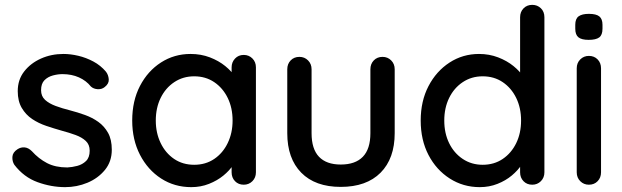

<svg xmlns="http://www.w3.org/2000/svg" viewBox="-20 -760 2558 790"><path d="M39 -82Q30 -96 31 -114.5Q32 -133 52 -146Q66 -155 81.5 -153.5Q97 -152 111 -138Q139 -107 173.5 -89Q208 -71 257 -71Q277 -72 298 -77.5Q319 -83 334 -97.5Q349 -112 349 -140Q349 -165 333 -180Q317 -195 291 -204.5Q265 -214 235 -222Q203 -231 170.5 -242Q138 -253 112 -270.5Q86 -288 69.5 -316Q53 -344 53 -385Q53 -432 79.5 -466Q106 -500 148.5 -519Q191 -538 241 -538Q270 -538 302 -530.5Q334 -523 364 -507Q394 -491 416 -465Q426 -452 427.5 -434Q429 -416 411 -402Q399 -392 382 -393Q365 -394 354 -404Q335 -428 305 -441.5Q275 -455 237 -455Q218 -455 197.5 -449.5Q177 -444 163 -430Q149 -416 149 -389Q149 -364 165.5 -349Q182 -334 209 -324Q236 -314 268 -306Q299 -298 329.5 -287Q360 -276 384.5 -258.5Q409 -241 424.5 -213.5Q440 -186 440 -144Q440 -95 411.5 -60.5Q383 -26 339.5 -8Q296 10 248 10Q191 10 134.5 -10.5Q78 -31 39 -82Z M983 -534Q1004 -534 1018.5 -519.5Q1033 -505 1033 -483V-51Q1033 -29 1018.5 -14.5Q1004 0 983 0Q961 0 947 -14.5Q933 -29 933 -51V-123L953 -120Q953 -102 938.5 -80Q924 -58 899 -37.5Q874 -17 840 -3.5Q806 10 767 10Q698 10 643 -25.5Q588 -61 556 -123Q524 -185 524 -264Q524 -345 556 -406.5Q588 -468 642.5 -503Q697 -538 764 -538Q807 -538 843.5 -524Q880 -510 907 -488Q934 -466 949 -441.5Q964 -417 964 -395L933 -392V-483Q933 -504 947 -519Q961 -534 983 -534ZM779 -82Q826 -82 861.5 -106Q897 -130 917 -171.5Q937 -213 937 -264Q937 -316 917 -357Q897 -398 861.5 -422Q826 -446 779 -446Q733 -446 697 -422Q661 -398 641 -357Q621 -316 621 -264Q621 -213 641 -171.5Q661 -130 696.5 -106Q732 -82 779 -82Z M1554 -526Q1575 -526 1589.5 -511.5Q1604 -497 1604 -475V-212Q1604 -108 1546 -49.5Q1488 9 1382 9Q1277 9 1219.5 -49.5Q1162 -108 1162 -212V-475Q1162 -497 1176 -511.5Q1190 -526 1212 -526Q1233 -526 1247.5 -511.5Q1262 -497 1262 -475V-212Q1262 -147 1292.5 -115Q1323 -83 1382 -83Q1442 -83 1473 -115Q1504 -147 1504 -212V-475Q1504 -497 1518 -511.5Q1532 -526 1554 -526Z M2170 -740Q2191 -740 2205.5 -726Q2220 -712 2220 -689V-51Q2220 -29 2205.5 -14.5Q2191 0 2170 0Q2148 0 2134 -14.5Q2120 -29 2120 -51V-123L2140 -122Q2140 -104 2125.5 -81.5Q2111 -59 2086 -38Q2061 -17 2027 -3.5Q1993 10 1954 10Q1886 10 1830.5 -25.5Q1775 -61 1743 -122.5Q1711 -184 1711 -264Q1711 -344 1743 -405.5Q1775 -467 1829.5 -502.5Q1884 -538 1951 -538Q1993 -538 2029.5 -524Q2066 -510 2093 -488Q2120 -466 2135.5 -441.5Q2151 -417 2151 -395L2120 -392V-689Q2120 -711 2134 -725.5Q2148 -740 2170 -740ZM1966 -82Q2013 -82 2048.5 -106Q2084 -130 2104 -171Q2124 -212 2124 -264Q2124 -316 2104 -357Q2084 -398 2048.5 -422Q2013 -446 1966 -446Q1920 -446 1884 -422Q1848 -398 1828 -357Q1808 -316 1808 -264Q1808 -212 1828 -171Q1848 -130 1884 -106Q1920 -82 1966 -82Z M2453 -51Q2453 -29 2439 -14.5Q2425 0 2403 0Q2382 0 2367.5 -14.5Q2353 -29 2353 -51V-479Q2353 -501 2367.5 -515.5Q2382 -530 2403 -530Q2425 -530 2439 -515.5Q2453 -501 2453 -479ZM2402 -596Q2373 -596 2360 -606.5Q2347 -617 2347 -642V-658Q2347 -683 2361 -693Q2375 -703 2403 -703Q2433 -703 2446 -692.5Q2459 -682 2459 -658V-642Q2459 -616 2445.5 -606Q2432 -596 2402 -596Z"/></svg>

Font: Quicksand SemiBold
Style: Regular
Weight: 600
Designer: Andrew Paglinawan
Foundry: Andrew Paglinawan
Version: Version 3.004